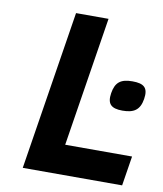

<svg xmlns="http://www.w3.org/2000/svg" viewBox="-78 -740 681 803"><g transform="rotate(10 262.5 -338.0)"><path d="M73 0H495L515 -126H231L318.1 -676H180.1ZM462.1 -436C413.3 -436 390.4 -419.4 382.9 -372C375.7 -326.2 392.6 -308 441.8 -308C489.8 -308 515.3 -323.8 522.9 -372C530.6 -420.3 511.3 -436 462.1 -436Z"/></g></svg>

Font: Fog Sans
Style: It
Weight: 700
Foundry: Intel Corporation
Version: Version 1.00